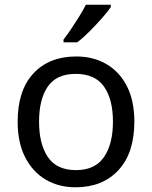

<svg xmlns="http://www.w3.org/2000/svg" viewBox="-20 -786 645 816"><path d="M551 -269Q551 -136 483.5 -63Q416 10 301 10Q230 10 174.5 -22.5Q119 -55 87 -117.5Q55 -180 55 -269Q55 -402 122 -474Q189 -546 304 -546Q377 -546 432.5 -513.5Q488 -481 519.5 -419.5Q551 -358 551 -269ZM146 -269Q146 -174 183.5 -118.5Q221 -63 303 -63Q384 -63 422 -118.5Q460 -174 460 -269Q460 -364 422 -418Q384 -472 302 -472Q220 -472 183 -418Q146 -364 146 -269ZM451 -756Q439 -738 414 -709.5Q389 -681 360.5 -652.5Q332 -624 308 -606H250V-618Q265 -637 282.5 -663Q300 -689 317 -716.5Q334 -744 345 -766H451Z"/></svg>

Font: Noto Sans Hanunoo
Style: Regular
Weight: 400
Designer: Monotype Design Team
Foundry: Monotype Imaging Inc.
Version: Version 2.003; ttfautohint (v1.8.4.7-5d5b)